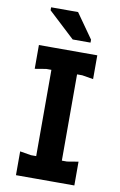

<svg xmlns="http://www.w3.org/2000/svg" viewBox="-99 -962 635 1017"><g transform="rotate(10 219.0 -454.0)"><path d="M150 0V-700H288V0ZM62 0V-128L122 -118H316L376 -128V0ZM62 -572V-700H376V-572L316 -582H122ZM329 -760H233L91 -892V-908H236L329 -776Z"/></g></svg>

Font: AR One Sans
Style: Bold
Weight: 700
Designer: Niteesh Yadav
Foundry: Niteesh Yadav
Version: Version 1.001;gftools[0.9.33]